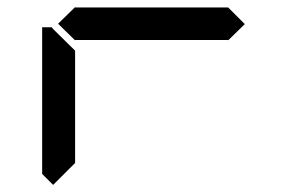

<svg xmlns="http://www.w3.org/2000/svg" viewBox="-20 -567 856 542"><path d="M130 -45 99 -76V-490H126L130 -485L192 -424V-107ZM671 -499 624 -453V-454H192V-453L144 -500L192 -547V-546H624Z"/></svg>

Font: seg115
Style: Regular
Weight: 400
Designer: Keshikan(Twitter:@keshinomi_88pro)
Version: seg115 Version 0.46